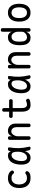

<svg xmlns="http://www.w3.org/2000/svg" viewBox="2005 -2785 790 4840"><g transform="rotate(-90 2400.0 -365.0)"><path d="M80 -274Q80 -351 100 -405Q120 -459 153.5 -493.5Q187 -528 232 -544Q277 -560 327 -560Q365 -560 395 -553.5Q425 -547 447.5 -536Q470 -525 486 -511Q502 -497 511 -482Q525 -459 521.5 -442Q518 -425 501 -415Q483 -404 467 -407Q451 -410 442 -425Q431 -442 404 -456Q377 -470 333 -470Q297 -470 267 -458Q237 -446 215.5 -422Q194 -398 182 -362.5Q170 -327 170 -279Q170 -230 182.5 -192.5Q195 -155 216.5 -130Q238 -105 268 -92.5Q298 -80 332 -80Q358 -80 386 -86.5Q414 -93 429 -108Q441 -120 458.5 -122Q476 -124 493 -110Q499 -104 502.5 -96.5Q506 -89 506 -80Q506 -71 501 -60.5Q496 -50 486 -38Q473 -22 455 -12.5Q437 -3 416.5 2Q396 7 374 8.5Q352 10 330 10Q275 10 229 -7Q183 -24 150 -58.5Q117 -93 98.5 -147Q80 -201 80 -274Z M842 10Q806 10 774.5 -2Q743 -14 720 -41.5Q697 -69 683.5 -113.5Q670 -158 670 -224Q670 -293 684 -354.5Q698 -416 726.5 -461.5Q755 -507 798.5 -533.5Q842 -560 900 -560Q948 -560 975 -535.5Q1002 -511 1015.5 -473.5Q1029 -436 1032 -391.5Q1035 -347 1035 -308Q1035 -253 1026.5 -196.5Q1018 -140 996 -94Q974 -48 936.5 -19Q899 10 842 10ZM851 -80Q882 -80 908.5 -96.5Q935 -113 954 -143Q973 -173 984 -215Q995 -257 995 -308Q995 -332 993.5 -360.5Q992 -389 984 -413Q976 -437 958.5 -453.5Q941 -470 908 -470Q877 -470 850 -450.5Q823 -431 803 -397Q783 -363 771.5 -316Q760 -269 760 -215Q760 -151 782.5 -115.5Q805 -80 851 -80ZM1014 -516Q1018 -541 1031 -550.5Q1044 -560 1065 -560Q1089 -560 1098.5 -549.5Q1108 -539 1104 -516Q1094 -457 1089 -399.5Q1084 -342 1085.5 -283.5Q1087 -225 1095.5 -163.5Q1104 -102 1120 -34Q1125 -12 1117 -1Q1109 10 1086 10Q1063 10 1049 -1Q1035 -12 1030 -34Q1013 -102 1005 -163.5Q997 -225 996 -283.5Q995 -342 1000 -399.5Q1005 -457 1014 -516Z M1385 -35Q1385 -12 1374 -1Q1363 10 1340 10Q1317 10 1306 -1Q1295 -12 1295 -35V-515Q1295 -538 1306 -549Q1317 -560 1340 -560Q1363 -560 1374 -549Q1385 -538 1385 -515V-456Q1399 -504 1433 -532Q1467 -560 1522 -560Q1562 -560 1595.5 -546.5Q1629 -533 1653.5 -508Q1678 -483 1691.5 -448Q1705 -413 1705 -370V-35Q1705 -12 1694 -1Q1683 10 1660 10Q1637 10 1626 -1Q1615 -12 1615 -35V-344Q1615 -370 1608 -393.5Q1601 -417 1587.5 -435Q1574 -453 1554 -464Q1534 -475 1507 -475Q1480 -475 1457.5 -459Q1435 -443 1419 -419.5Q1403 -396 1394 -368Q1385 -340 1385 -316Z M2279 -530Q2299 -530 2309.5 -517.5Q2320 -505 2320 -485Q2320 -465 2309.5 -452.5Q2299 -440 2279 -440H1888Q1868 -440 1857.5 -452.5Q1847 -465 1847 -485Q1847 -505 1857.5 -517.5Q1868 -530 1888 -530ZM2261 -97Q2281 -108 2296.5 -102.5Q2312 -97 2323 -78Q2335 -58 2330.5 -41.5Q2326 -25 2307 -15Q2277 1 2242 5.5Q2207 10 2165 10Q2129 10 2099.5 -3Q2070 -16 2049 -42.5Q2028 -69 2016.5 -110Q2005 -151 2005 -207V-660Q2005 -683 2016 -694Q2027 -705 2050 -705Q2073 -705 2084 -694Q2095 -683 2095 -660V-224Q2095 -152 2116.5 -116Q2138 -80 2180 -80Q2200 -80 2219 -83Q2238 -86 2261 -97Z M2642 10Q2606 10 2574.5 -2Q2543 -14 2520 -41.5Q2497 -69 2483.5 -113.5Q2470 -158 2470 -224Q2470 -293 2484 -354.5Q2498 -416 2526.5 -461.5Q2555 -507 2598.5 -533.5Q2642 -560 2700 -560Q2748 -560 2775 -535.5Q2802 -511 2815.5 -473.5Q2829 -436 2832 -391.5Q2835 -347 2835 -308Q2835 -253 2826.5 -196.5Q2818 -140 2796 -94Q2774 -48 2736.5 -19Q2699 10 2642 10ZM2651 -80Q2682 -80 2708.5 -96.5Q2735 -113 2754 -143Q2773 -173 2784 -215Q2795 -257 2795 -308Q2795 -332 2793.5 -360.5Q2792 -389 2784 -413Q2776 -437 2758.5 -453.5Q2741 -470 2708 -470Q2677 -470 2650 -450.5Q2623 -431 2603 -397Q2583 -363 2571.5 -316Q2560 -269 2560 -215Q2560 -151 2582.5 -115.5Q2605 -80 2651 -80ZM2814 -516Q2818 -541 2831 -550.5Q2844 -560 2865 -560Q2889 -560 2898.5 -549.5Q2908 -539 2904 -516Q2894 -457 2889 -399.5Q2884 -342 2885.5 -283.5Q2887 -225 2895.5 -163.5Q2904 -102 2920 -34Q2925 -12 2917 -1Q2909 10 2886 10Q2863 10 2849 -1Q2835 -12 2830 -34Q2813 -102 2805 -163.5Q2797 -225 2796 -283.5Q2795 -342 2800 -399.5Q2805 -457 2814 -516Z M3185 -35Q3185 -12 3174 -1Q3163 10 3140 10Q3117 10 3106 -1Q3095 -12 3095 -35V-515Q3095 -538 3106 -549Q3117 -560 3140 -560Q3163 -560 3174 -549Q3185 -538 3185 -515V-456Q3199 -504 3233 -532Q3267 -560 3322 -560Q3362 -560 3395.5 -546.5Q3429 -533 3453.5 -508Q3478 -483 3491.5 -448Q3505 -413 3505 -370V-35Q3505 -12 3494 -1Q3483 10 3460 10Q3437 10 3426 -1Q3415 -12 3415 -35V-344Q3415 -370 3408 -393.5Q3401 -417 3387.5 -435Q3374 -453 3354 -464Q3334 -475 3307 -475Q3280 -475 3257.5 -459Q3235 -443 3219 -419.5Q3203 -396 3194 -368Q3185 -340 3185 -316Z M4065 10Q4042 10 4031 -1.5Q4020 -13 4020 -36V-100Q4011 -75 3997.5 -55Q3984 -35 3966 -20.5Q3948 -6 3925 2Q3902 10 3873 10Q3812 10 3774 -14Q3736 -38 3715 -76.5Q3694 -115 3687 -162.5Q3680 -210 3680 -256Q3680 -310 3688 -364.5Q3696 -419 3718 -462.5Q3740 -506 3780 -533Q3820 -560 3883 -560Q3938 -560 3974.5 -530.5Q4011 -501 4020 -456V-695Q4020 -718 4031 -729Q4042 -740 4065 -740Q4088 -740 4099 -729Q4110 -718 4110 -695V-36Q4110 -13 4099 -1.5Q4088 10 4065 10ZM3882 -80Q3909 -80 3934 -91Q3959 -102 3978 -119.5Q3997 -137 4008.5 -159.5Q4020 -182 4020 -206V-316Q4020 -340 4011 -367Q4002 -394 3986 -417Q3970 -440 3947.5 -455Q3925 -470 3898 -470Q3855 -470 3830 -452Q3805 -434 3791.5 -404.5Q3778 -375 3774 -337.5Q3770 -300 3770 -262Q3770 -223 3775 -189.5Q3780 -156 3792.5 -131.5Q3805 -107 3827 -93.5Q3849 -80 3882 -80Z M4500 10Q4442 10 4400 -11.5Q4358 -33 4330 -71Q4302 -109 4288.5 -161.5Q4275 -214 4275 -276Q4275 -338 4288 -390Q4301 -442 4329 -479.5Q4357 -517 4399.5 -538.5Q4442 -560 4500 -560Q4559 -560 4601.5 -538.5Q4644 -517 4671.5 -479.5Q4699 -442 4712 -390Q4725 -338 4725 -276Q4725 -214 4711.5 -161.5Q4698 -109 4670.5 -71Q4643 -33 4600.5 -11.5Q4558 10 4500 10ZM4500 -80Q4535 -80 4560.5 -94.5Q4586 -109 4602.5 -134.5Q4619 -160 4627 -196.5Q4635 -233 4635 -276Q4635 -319 4627.5 -354.5Q4620 -390 4603.5 -415.5Q4587 -441 4561.5 -455.5Q4536 -470 4500 -470Q4464 -470 4438.5 -455.5Q4413 -441 4396.5 -415.5Q4380 -390 4372.5 -354Q4365 -318 4365 -275Q4365 -232 4373 -196Q4381 -160 4397.5 -134.5Q4414 -109 4439.5 -94.5Q4465 -80 4500 -80Z"/></g></svg>

Font: Maple Mono
Style: Regular
Weight: 400
Monospace: yes
Designer: subframe7536
Version: Version 7.300